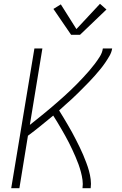

<svg xmlns="http://www.w3.org/2000/svg" viewBox="-20 -990 640 1010"><path d="M39 0 161 -735H203L137 -333Q156 -348 174 -362.5Q192 -377 210.5 -392Q229 -407 246.5 -422Q264 -437 282 -452.5Q300 -468 317.5 -484Q335 -500 352 -516Q369 -532 385.5 -549Q402 -566 418 -583Q434 -600 449.5 -618Q465 -636 479 -654.5Q493 -673 505.5 -693Q518 -713 521 -735H570Q567 -715 556 -696Q545 -677 533 -659.5Q521 -642 507 -625Q493 -608 478.5 -591.5Q464 -575 449 -559.5Q434 -544 418.5 -528.5Q403 -513 387.5 -497.5Q372 -482 356 -467.5Q340 -453 323.5 -438.5Q307 -424 291 -409Q303 -390 314 -371.5Q325 -353 336.5 -333.5Q348 -314 358.5 -295Q369 -276 379 -256Q389 -236 399 -216Q409 -196 417.5 -175.5Q426 -155 434 -134Q442 -113 448 -91.5Q454 -70 457 -46.5Q460 -23 457 0H414Q417 -22 414 -43.5Q411 -65 405.5 -85.5Q400 -106 393 -125.5Q386 -145 377.5 -164.5Q369 -184 360.5 -202.5Q352 -221 342.5 -239.5Q333 -258 323 -276Q313 -294 302.5 -312Q292 -330 281.5 -347.5Q271 -365 260 -382Q227 -355 194 -328Q161 -301 127 -276L82 0ZM354 -807 261 -943 300 -967 382 -837 506 -970 540 -940 401 -807Z"/></svg>

Font: Iosevka Curly XLtEx
Style: Italic
Weight: 200
Width: 7
Italic angle: -9°
Monospace: yes
Designer: Belleve Invis
Foundry: Belleve Invis
Version: Version 11.1.0; ttfautohint (v1.8.3)